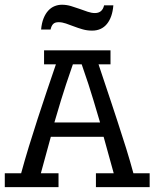

<svg xmlns="http://www.w3.org/2000/svg" viewBox="-26 -770 636 790"><path d="M428.7 -563V-505.4H379.4Q413.1 -405.8 432.4 -346.7Q451.7 -287.6 458 -269Q476.6 -212.9 493.2 -159.2Q509.8 -105.5 522.9 -57.1H589.8V0H368.7V-57.1H441.9L400.4 -207H183.1L142.1 -57.1H214.8V0H-6.3V-57.1H61Q75.2 -109.4 92.5 -166Q109.9 -222.7 128.7 -280.5Q147.5 -338.4 166.7 -395.3Q186 -452.1 204.1 -505.4H155.3V-563ZM385.7 -266.1Q376 -298.3 358.6 -357.2Q341.3 -416 310.1 -505.4H273.9Q242.7 -416 224.9 -357.2Q207 -298.3 197.8 -266.1ZM143.1 -648.4Q145.5 -675.3 153.3 -694.6Q161.1 -713.9 172.6 -726.3Q184.1 -738.8 198.5 -744.6Q212.9 -750.5 229 -750.5Q247.6 -750.5 265.9 -745.1Q284.2 -739.7 301.5 -733.4Q318.8 -727.1 334.7 -721.7Q350.6 -716.3 364.7 -716.3Q395 -716.3 402.3 -748H440.4Q436.5 -699.2 414.1 -671.6Q391.6 -644 353 -644Q332.5 -644 313.7 -649.4Q294.9 -654.8 277.8 -661.4Q260.7 -668 245.1 -673.3Q229.5 -678.7 215.3 -678.7Q199.7 -678.7 192.4 -670.9Q185.1 -663.1 182.1 -648.4Z"/></svg>

Font: Rokkitt
Style: Regular
Weight: 400
Version: Version 1.2; ttfautohint (v1.5) -l 7 -r 28 -G 50 -x 13 -D la